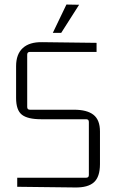

<svg xmlns="http://www.w3.org/2000/svg" viewBox="-20 -824 506 847"><path d="M213 -679 273 -804 329 -803 250 -679ZM112 -340H306Q364 -340 392.5 -317.5Q421 -295 421 -244V-100Q421 -44 394.5 -20Q368 4 311 3L56 0V-40H360Q372 -40 372 -52V-286Q372 -298 360 -298H161Q102 -298 76.5 -318Q51 -338 51 -392V-532Q51 -585 80.5 -612Q110 -639 166 -638L406 -635V-595H112Q100 -595 100 -583V-352Q100 -340 112 -340Z"/></svg>

Font: Gemunu Libre ExtraLight
Style: Regular
Weight: 200
Designer: Puspanada Ekanayake, Sola Matas, Pathum Egodawatta, Kosala Senevirathne
Foundry: mooniak
Version: Version 1.100